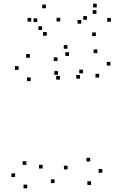

<svg xmlns="http://www.w3.org/2000/svg" viewBox="-20 -998 660 1040"><path d="M346.2 -80.5V-100.5H326.2V-80.5ZM429.3 -600.8V-620.8H409.3V-600.8ZM413 -571.8V-591.8H393V-571.8ZM517.3 -578.1V-598.1H497.3V-578.1ZM578.2 -642.8V-662.8H558.2V-642.8ZM507.1 -710.3V-730.3H487.1V-710.3ZM345.4 -733.8V-753.8H325.4V-733.8ZM291.3 -667.5V-687.5H271.3V-667.5ZM353.7 -695.1V-715.1H333.7V-695.1ZM141.8 -685.2V-705.2H121.8V-685.2ZM80.8 -619.5V-639.5H60.8V-619.5ZM146.4 -558.5V-578.5H126.4V-558.5ZM304.4 -566.8V-586.8H284.4V-566.8ZM294.2 -592.9V-612.9H274.2V-592.9ZM211.2 -85.3V-105.3H191.2V-85.3ZM275.8 -6.5V-26.5H255.8V-6.5ZM473.2 3.7V-16.3H453.2V3.7ZM534.2 -62.2V-82.2H514.2V-62.2ZM468.4 -123.2V-143.2H448.4V-123.2ZM122.7 -104.8V-124.8H102.7V-104.8ZM61.8 -39V-59H41.8V-39ZM127.3 22V2H107.3V22ZM499.2 -802.4V-822.4H479.2V-802.4ZM580.7 -880.5V-900.5H560.7V-880.5ZM504.2 -957.8V-977.8H484.2V-957.8ZM450.7 -890.8V-910.8H430.7V-890.8ZM502.2 -923.1V-943.1H482.2V-923.1ZM420.2 -869.7V-889.7H400.2V-869.7ZM306.3 -881.8V-901.8H286.3V-881.8ZM228.8 -953.2V-973.2H208.8V-953.2ZM149.2 -880.9V-900.9H129.2V-880.9ZM208 -835.5V-855.5H188V-835.5ZM181.7 -878.5V-898.5H161.7V-878.5ZM233.3 -804.4V-824.4H213.3V-804.4Z"/></svg>

Font: Monaspace Radon Dots Var
Style: Regular
Weight: 400
Designer: Riley Cran and the Lettermatic Team
Version: Version 1.100 (Monaspace Radon Dots)